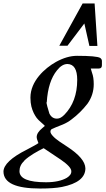

<svg xmlns="http://www.w3.org/2000/svg" viewBox="-110 -765 611 1104"><path d="M111 58C104 63 82 76 45 95C-45 140 -90 183 -90 222C-89 287 -19 319 121 319C174 319 215 316 246 310C336 292 381 256 381 203C380 164 345 123 276 78C248 59 213 39 193 16C184 6 180 -2 180 -8C180 -15 183 -20 188 -23C201 -29 222 -38 251 -49C270 -57 287 -67 301 -78C336 -104 367 -135 394 -170C417 -203 429 -240 429 -281C429 -307 426 -329 419 -347C418 -351 417 -354 416 -357L412 -371H458C470 -371 476 -377 476 -390V-414C476 -421 473 -427 466 -432C452 -440 408 -444 333 -444C294 -444 254 -432 212 -409C146 -372 65 -298 65 -204C65 -163 73 -139 84 -115C97 -91 101 -83 129 -59C141 -49 141 -48 148 -41C145 -38 140 -34 134 -29C112 -11 101 6 101 23C101 30 104 41 111 58ZM141 87 241 154C280 181 300 203 300 219C301 234 292 246 275 257C246 274 206 283 155 283C53 283 2 262 2 219C2 197 11 177 30 159V158C61 129 103 106 141 87ZM334 -306C334 -222 309 -155 260 -105C245 -90 232 -83 219 -83C199 -82 184 -92 174 -112C168 -133 153 -178 159 -178C164 -257 183 -318 218 -361C237 -385 257 -397 278 -397C315 -396 334 -366 334 -306ZM278 -502 375 -630 404 -501H450L434 -745H365L231 -502Z"/></svg>

Font: fbb
Style: Bold Italic
Weight: 700
Italic angle: -12°
Designer: David J. Perry, Michael Sharpe
Version: Version 0.991